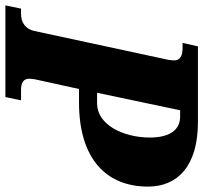

<svg xmlns="http://www.w3.org/2000/svg" viewBox="-79 -713 754 712"><g transform="rotate(90 298.0 -357.0)"><path d="M-38 0H302L314 -58H276C249 -58 234 -67 234 -88C234 -94 235 -101 236 -109L272 -273H322C532 -273 634 -375 634 -529C634 -638 558 -714 395 -714H114L101 -657H120C150 -657 166 -647 166 -626C166 -620 165 -612 164 -605L57 -108C50 -74 25 -58 -6 -58H-26ZM286 -340 351 -648H374C424 -648 452 -609 452 -536C452 -433 402 -340 326 -340Z"/></g></svg>

Font: Noto Serif Condensed Black
Style: Italic
Weight: 900
Width: 3
Italic angle: -12°
Designer: Monotype Design Team
Foundry: Monotype Imaging Inc.
Version: Version 2.013